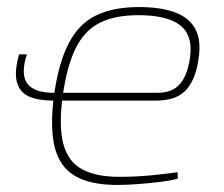

<svg xmlns="http://www.w3.org/2000/svg" viewBox="-20 -512 636 544"><path d="M312 12Q236 12 192.5 -13.5Q149 -39 135 -95Q121 -151 133 -242Q146 -334 174.5 -389Q203 -444 251.5 -468Q300 -492 374 -492Q468 -492 510 -458Q552 -424 544 -356Q537 -292 509.5 -259.5Q482 -227 423 -227H130Q89 -227 62.5 -238.5Q36 -250 28 -279Q20 -308 34 -358H56Q38 -301 57.5 -275Q77 -249 133 -249H426Q470 -249 491.5 -276Q513 -303 519 -354Q526 -414 489 -441.5Q452 -469 372 -469Q305 -469 262 -447Q219 -425 194.5 -375.5Q170 -326 158 -243Q146 -157 159 -106Q172 -55 211.5 -33Q251 -11 318 -11Q367 -11 411 -15.5Q455 -20 483 -24L484 -6Q468 -1 437 3Q406 7 372 9.5Q338 12 312 12Z"/></svg>

Font: Exo 2 Thin
Style: Italic
Weight: 250
Italic angle: -8°
Designer: Natanael Gama
Foundry: Natanael Gama
Version: Version 2.010